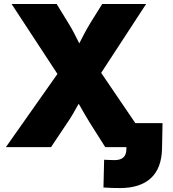

<svg xmlns="http://www.w3.org/2000/svg" viewBox="-20 -748 879 976"><path d="M9.8 0 323.2 -444.8V-293.9L39.1 -727.5H268.1L326.2 -632.8Q344.2 -604 358.4 -576.2Q372.6 -548.3 385.5 -522.5Q398.4 -496.6 412.1 -472.2H352.5Q367.2 -496.6 380.4 -522.5Q393.6 -548.3 408.2 -576.2Q422.9 -604 440.4 -632.8L499.5 -727.5H722.7L447.3 -305.7V-446.8L751 0H515.1L436 -125Q420.9 -149.4 409.7 -168.9Q398.4 -188.5 388.4 -206.3Q378.4 -224.1 366.7 -242.7H393.1Q381.8 -224.1 371.8 -206.3Q361.8 -188.5 350.6 -168.7Q339.4 -148.9 322.8 -125L239.3 0ZM589.8 208Q568.4 208 548.1 207.3Q527.8 206.5 505.9 205.1L509.3 64Q521 64.5 535.6 65.2Q550.3 65.9 562.5 65.9Q592.3 65.9 607.4 52Q622.6 38.1 622.6 7.8V0H562.5V-122.1H806.2L803.7 5.9Q801.8 106.9 747.1 157.5Q692.4 208 589.8 208Z"/></svg>

Font: Inter 24pt Black
Style: Regular
Weight: 900
Designer: Rasmus Andersson
Foundry: rsms
Version: Version 4.001;git-66647c0bb